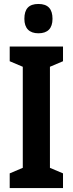

<svg xmlns="http://www.w3.org/2000/svg" viewBox="-20 -949 366 969"><path d="M174 -929C125 -929 103 -904 103 -854C103 -806 128 -781 174 -781C221 -781 245 -806 245 -854C245 -903 223 -929 174 -929ZM298 0V-74L232 -102V-612L298 -640V-714H29V-640L95 -612V-102L29 -74V0Z"/></svg>

Font: Noto Sans Arabic UI XCn
Style: Bold
Weight: 700
Width: 2
Designer: Monotype Design Team, Nadine Chahine and Nizar Qandah
Foundry: Monotype Imaging Inc.
Version: Version 2.010